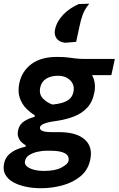

<svg xmlns="http://www.w3.org/2000/svg" viewBox="-43 -820 645 1044"><path d="M179 203.5Q137.5 203.5 98.5 195.5Q59.5 187.5 29.8 171.2Q0 155 -14.2 129.2Q-28.5 103.5 -20.5 67.5Q-14 37.5 6.8 19Q27.5 0.5 52.5 -9.2Q77.5 -19 96.5 -22.5V-30.5Q87.5 -35 76 -45Q64.5 -55 57.5 -71.8Q50.5 -88.5 55.5 -112.5Q62.5 -144 88.2 -160.5Q114 -177 145.5 -184.5V-194Q122.5 -207 99.5 -230.2Q76.5 -253.5 64.5 -287.8Q52.5 -322 62 -367.5Q75.5 -432.5 127.5 -471.5Q179.5 -510.5 266 -510.5Q301 -510.5 324 -507.8Q347 -505 368.2 -502.2Q389.5 -499.5 419 -499.5H581.5L562.5 -411.5H457.5Q480 -370.5 470.5 -319Q460.5 -265.5 431 -234.2Q401.5 -203 360.2 -187Q319 -171 273.5 -164Q228.5 -158.5 202.8 -149.8Q177 -141 174.5 -128.5Q172 -113 190 -107.2Q208 -101.5 233.5 -101.5H278Q373 -101.5 418 -61.2Q463 -21 447.5 49Q436 104.5 394.8 138.5Q353.5 172.5 296.2 188Q239 203.5 179 203.5ZM242.5 -251.5Q267 -253.5 291 -259.8Q315 -266 332.8 -279.8Q350.5 -293.5 356 -319Q364.5 -356.5 339.8 -382.2Q315 -408 271.5 -408Q234.5 -408 208.2 -392Q182 -376 175.5 -343Q168.5 -306.5 191.2 -283.8Q214 -261 242.5 -251.5ZM194.5 109.5Q257.5 109.5 291.5 91Q325.5 72.5 329 57Q333 42.5 326.5 29.2Q320 16 296.5 7.8Q273 -0.5 226 -0.5H206.5Q185 0 160.2 5.5Q135.5 11 116.2 23Q97 35 93 55.5Q89 73 103.5 85Q118 97 142.8 103.2Q167.5 109.5 194.5 109.5ZM311.5 -587.5Q279 -591 264.8 -610.8Q250.5 -630.5 256 -658.5Q265 -702.5 299.5 -739Q334 -775.5 385 -798L442.5 -800Q418 -770.5 407 -741Q396 -711.5 388.5 -673Q384 -653 379.8 -632.8Q375.5 -612.5 371 -592.5Z"/></svg>

Font: Commissioner SemiBold
Style: Italic
Weight: 600
Italic angle: -12°
Designer: Kostas Bartsokas
Foundry: Kostas Bartsokas
Version: Version 1.000; ttfautohint (v1.8.3)